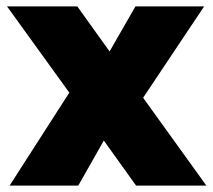

<svg xmlns="http://www.w3.org/2000/svg" viewBox="-20 -581 668 601"><path d="M428 -275 619 -561H404L323 -420L222 -561H2L197 -291L10 0H225L305 -141L406 0H626Z"/></svg>

Font: Poppins STUK1
Style: Regular
Weight: 400
Designer: Jonny Pinhorn (original), Sammy Jo Hughes (modified version)
Foundry: Type Mafia
Version: Version 1.002;hotconv 1.0.109;makeotfexe 2.5.65596